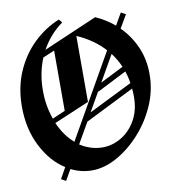

<svg xmlns="http://www.w3.org/2000/svg" viewBox="-80 -725 762 845"><g transform="rotate(-10 301.0 -302.5)"><path d="M147.5 50 126.7 38.3 154.2 -10.8Q91.7 -50 52.1 -127.9Q12.5 -205.8 12.5 -305Q12.5 -390.8 42.9 -460.8Q73.3 -530.8 125 -580.4Q176.7 -630 239.2 -655L251.7 -640Q194.2 -599.2 158.3 -534.2L398.3 -637.5Q444.2 -617.5 482.5 -585L513.3 -638.3L534.2 -626.7L500 -568.3Q540.8 -528.3 565.8 -472.9Q590.8 -417.5 590.8 -349.2Q590.8 -277.5 561.7 -210.8Q532.5 -144.2 484.6 -91.3Q436.7 -38.3 380.4 -7.1Q324.2 24.2 269.2 24.2Q220 24.2 175 1.7ZM302.5 -275.8 145 -209.2Q170.8 -150 213.3 -113.3L425 -485Q377.5 -537.5 304.2 -570L302.5 -569.2ZM115.8 -358.3Q115.8 -290.8 137.5 -230L195 -255V-524.2L143.3 -502.5Q130 -470.8 122.9 -434.6Q115.8 -398.3 115.8 -358.3ZM441.7 -465.8 375 -349.2 479.2 -401.7Q464.2 -435.8 441.7 -465.8ZM355.8 -312.5 355 -314.2 305.8 -228.3 500.8 -325Q496.7 -353.3 487.5 -379.2ZM505.8 -263.3Q505.8 -282.5 504.2 -300L285 -190.8L231.7 -98.3Q253.3 -84.2 278.8 -75.8Q304.2 -67.5 332.5 -67.5Q375.8 -67.5 415.8 -91.2Q455.8 -115 480.8 -159.2Q505.8 -203.3 505.8 -263.3Z"/></g></svg>

Font: Manufacturing Consent
Style: Regular
Weight: 400
Version: Version 3.000; ttfautohint (v1.8.4.7-5d5b)